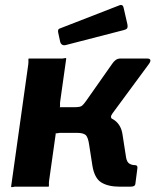

<svg xmlns="http://www.w3.org/2000/svg" viewBox="-20 -772 651 794"><path d="M25.9 0 96.8 -505Q98.2 -516.4 97.4 -523.2Q96.6 -530 99.9 -530H229Q240.4 -529.3 246.7 -531.3Q252.9 -533.3 253.9 -530L229.1 -353.7Q227.6 -343.3 228.4 -336.1Q229.2 -328.8 225.9 -328.8H325.7L383.4 -294.7Q433.5 -291.9 457.7 -271.6Q481.9 -251.4 486.8 -214.8L501.5 -120.3Q504.8 -101.9 514.8 -95.5Q524.8 -89.2 537.3 -89.2Q550 -89.2 548.2 -76.5L540 -13.1Q539.3 -5.9 534.4 -2.9Q529.6 0 518 0H475.2Q426.7 0 398.4 -17.9Q370.2 -35.7 362 -87.7L349.3 -169.4Q344.5 -205.9 333.6 -214.2Q322.7 -222.5 299.5 -222.5H235.9Q225.5 -223.2 218.7 -221.2Q212 -219.2 211 -222.5L183.1 -25Q181.7 -14.6 182.4 -7.3Q183.2 0 179.9 0H50.9Q40.5 -0.7 33.7 1.3Q26.9 3.3 25.9 0ZM291.6 -267.5 290.8 -328.8Q311.8 -328.8 319 -334.7Q326.2 -340.6 335.7 -354.1L443.3 -507.3Q449.9 -517.7 458.5 -523.9Q467 -530 478.1 -530H588.2Q599.6 -530 601.6 -524.1Q603.5 -518.3 596.2 -507.9L445.2 -303.1Q432.9 -286.4 445.2 -279.3ZM491.7 -737.7 507 -670.8Q508.7 -661.8 506.6 -656.5Q504.6 -651.1 492.2 -647.7L252 -585.7Q241.6 -583.2 235.8 -588Q229.9 -592.7 228.5 -600.9L220.9 -635.9Q217.8 -650.3 225.3 -653.4L474.5 -750.3Q480 -752.7 484.8 -750.5Q489.6 -748.3 491.7 -737.7Z"/></svg>

Font: Libre Franklin Thin
Style: Italic
Weight: 100
Italic angle: -8°
Designer: Pablo Impallari, Rodrigo Fuenzalida, Nhung Nguyen
Foundry: Impallari Type
Version: Version 3.000